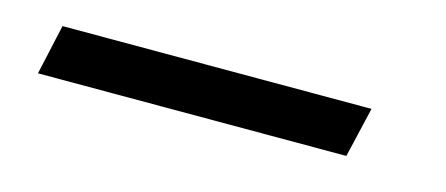

<svg xmlns="http://www.w3.org/2000/svg" viewBox="-24 -19 625 269"><g transform="rotate(15 288.5 115.5)"><path d="M45.9 79.1H494.1L477.1 151.9H29.8Z"/></g></svg>

Font: TitilliumWeb-Italic
Style: Italic
Weight: 400
Italic angle: -13°
Version: Version 1.001;PS 57.000;hotconv 1.0.70;makeotf.lib2.5.55311